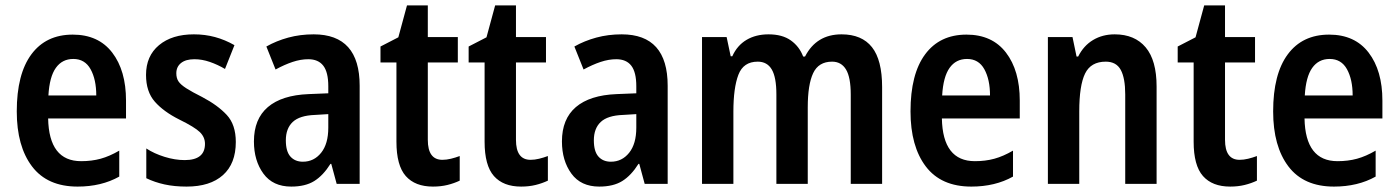

<svg xmlns="http://www.w3.org/2000/svg" viewBox="-20 -680 5171 710"><path d="M249 -552Q344 -552 395 -485.5Q446 -419 446 -308V-242H158Q161 -84 280 -84Q319 -84 352 -93Q385 -102 421 -123V-27Q355 10 267 10Q155 10 98.5 -64.5Q42 -139 42 -268Q42 -406 96 -479Q150 -552 249 -552ZM251 -462Q210 -462 186.5 -429Q163 -396 159 -327H336Q336 -386 315 -424Q294 -462 251 -462Z M852 -155Q852 -75 804.5 -32.5Q757 10 670 10Q625 10 588.5 2Q552 -6 521 -21V-131Q550 -112 588.5 -100Q627 -88 663 -88Q738 -88 738 -148Q738 -173 719 -191.5Q700 -210 643 -238Q585 -267 552.5 -304Q520 -341 520 -403Q520 -473 568 -513Q616 -553 697 -553Q738 -553 775 -543Q812 -533 847 -513L812 -425Q785 -441 756 -451Q727 -461 699 -461Q667 -461 649.5 -447Q632 -433 632 -409Q632 -391 640 -379Q648 -367 669 -353.5Q690 -340 728 -321Q785 -291 818.5 -255Q852 -219 852 -155Z M1140 -553Q1310 -553 1310 -363V0H1225L1205 -74H1202Q1175 -31 1142 -10.5Q1109 10 1057 10Q989 10 954 -38Q919 -86 919 -157Q919 -240 970.5 -284Q1022 -328 1121 -332L1194 -335V-361Q1194 -413 1175.5 -437Q1157 -461 1120 -461Q1092 -461 1062 -451Q1032 -441 999 -423L965 -508Q1002 -529 1046 -541Q1090 -553 1140 -553ZM1145 -255Q1088 -253 1062.5 -229Q1037 -205 1037 -161Q1037 -120 1054 -101Q1071 -82 1100 -82Q1141 -82 1167.5 -115Q1194 -148 1194 -208V-258Z M1616 -89Q1631 -89 1647.5 -93Q1664 -97 1680 -103V-12Q1659 -2 1634.5 4Q1610 10 1581 10Q1515 10 1480.5 -29Q1446 -68 1446 -156V-449H1387V-508L1453 -542L1485 -660H1562V-543H1673V-449H1562V-163Q1562 -89 1616 -89Z M1942 -89Q1957 -89 1973.5 -93Q1990 -97 2006 -103V-12Q1985 -2 1960.5 4Q1936 10 1907 10Q1841 10 1806.5 -29Q1772 -68 1772 -156V-449H1713V-508L1779 -542L1811 -660H1888V-543H1999V-449H1888V-163Q1888 -89 1942 -89Z M2279 -553Q2449 -553 2449 -363V0H2364L2344 -74H2341Q2314 -31 2281 -10.5Q2248 10 2196 10Q2128 10 2093 -38Q2058 -86 2058 -157Q2058 -240 2109.5 -284Q2161 -328 2260 -332L2333 -335V-361Q2333 -413 2314.5 -437Q2296 -461 2259 -461Q2231 -461 2201 -451Q2171 -441 2138 -423L2104 -508Q2141 -529 2185 -541Q2229 -553 2279 -553ZM2284 -255Q2227 -253 2201.5 -229Q2176 -205 2176 -161Q2176 -120 2193 -101Q2210 -82 2239 -82Q2280 -82 2306.5 -115Q2333 -148 2333 -208V-258Z M3092 -553Q3167 -553 3204.5 -505.5Q3242 -458 3242 -358V0H3126V-330Q3126 -394 3108.5 -423Q3091 -452 3057 -452Q3007 -452 2987 -409.5Q2967 -367 2967 -283V0H2851V-331Q2851 -394 2834 -423Q2817 -452 2782 -452Q2729 -452 2710.5 -403.5Q2692 -355 2692 -267V0H2576V-543H2667L2682 -472H2688Q2706 -512 2740.5 -532.5Q2775 -553 2822 -553Q2873 -553 2904.5 -530.5Q2936 -508 2950 -471H2957Q2999 -553 3092 -553Z M3554 -552Q3649 -552 3700 -485.5Q3751 -419 3751 -308V-242H3463Q3466 -84 3585 -84Q3624 -84 3657 -93Q3690 -102 3726 -123V-27Q3660 10 3572 10Q3460 10 3403.5 -64.5Q3347 -139 3347 -268Q3347 -406 3401 -479Q3455 -552 3554 -552ZM3556 -462Q3515 -462 3491.5 -429Q3468 -396 3464 -327H3641Q3641 -386 3620 -424Q3599 -462 3556 -462Z M4102 -553Q4176 -553 4216.5 -505Q4257 -457 4257 -360V0H4141V-331Q4141 -391 4124.5 -421.5Q4108 -452 4069 -452Q4014 -452 3992.5 -408Q3971 -364 3971 -268V0H3855V-543H3946L3961 -471H3967Q3987 -511 4022 -532Q4057 -553 4102 -553Z M4564 -89Q4579 -89 4595.5 -93Q4612 -97 4628 -103V-12Q4607 -2 4582.5 4Q4558 10 4529 10Q4463 10 4428.5 -29Q4394 -68 4394 -156V-449H4335V-508L4401 -542L4433 -660H4510V-543H4621V-449H4510V-163Q4510 -89 4564 -89Z M4895 -552Q4990 -552 5041 -485.5Q5092 -419 5092 -308V-242H4804Q4807 -84 4926 -84Q4965 -84 4998 -93Q5031 -102 5067 -123V-27Q5001 10 4913 10Q4801 10 4744.5 -64.5Q4688 -139 4688 -268Q4688 -406 4742 -479Q4796 -552 4895 -552ZM4897 -462Q4856 -462 4832.5 -429Q4809 -396 4805 -327H4982Q4982 -386 4961 -424Q4940 -462 4897 -462Z"/></svg>

Font: Noto Sans Khmer UI Condensed SemiBold
Style: Regular
Weight: 600
Width: 3
Designer: Danh Hong and the Monotype Design Team
Foundry: Monotype Imaging Inc.
Version: Version 2.002; ttfautohint (v1.8.4.7-5d5b)